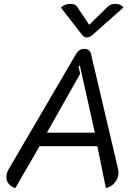

<svg xmlns="http://www.w3.org/2000/svg" viewBox="-20 -961 713 990"><path d="M13 -48Q13 -68 25 -89L373 -684Q388 -709 416 -709Q429 -709 437.5 -702Q446 -695 449 -684L589 -89Q591 -77 591 -71Q591 -43 573 -20.5Q555 2 526 9L482 -207H184L59 9Q37 2 25 -13Q13 -28 13 -48ZM469 -277 392 -622 385 -620 393 -580 222 -277ZM535 -926Q550 -941 575 -941Q604 -941 616 -922L455 -779Q442 -768 428 -768Q413 -768 405 -779L294 -922Q313 -941 343 -941Q368 -941 378 -926L440 -833Z"/></svg>

Font: K2D Light
Style: Italic
Weight: 300
Italic angle: -10°
Designer: Katatrad Aksorn Co.,Ltd.
Foundry: Cadson Demak Co.,Ltd.
Version: Version 1.000; ttfautohint (v1.6)